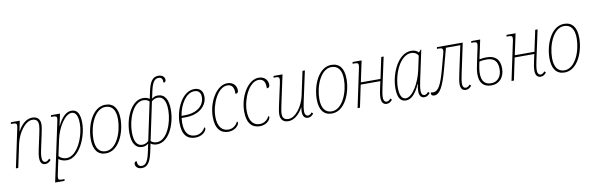

<svg xmlns="http://www.w3.org/2000/svg" viewBox="-60 -1372 6874 2223"><g transform="rotate(-10 3376.5 -260.0)"><path d="M374 10C401 10 420 -3 441 -27L426 -44C410 -25 394 -15 378 -15C358 -15 341 -31 341 -71C341 -107 348 -144 358 -188L390 -336C399 -379 408 -422 408 -452C408 -501 385 -546 316 -546C257 -546 197 -508 147 -418H144L168 -536H64L60 -516H81C115 -516 129 -512 129 -487C129 -476 125 -459 120 -434L28 0H56L114 -274C140 -394 226 -521 311 -521C369 -521 380 -483 380 -451C380 -423 372 -382 362 -336L330 -188C320 -142 313 -107 313 -71C313 -13 338 10 374 10Z M447 240H557L562 220H539C498 220 488 214 488 194C488 184 492 158 497 137L520 27C524 10 527 -3 531 -22C551 -6 581 10 628 10C775 10 876 -224 876 -384C876 -491 845 -546 777 -546C716 -546 662 -496 613 -396H611L641 -536H535L531 -516H552C591 -516 600 -510 600 -487C600 -478 596 -458 591 -434ZM628 -15C587 -15 556 -33 538 -55L578 -241C608 -385 698 -521 773 -521C819 -521 847 -480 847 -384C847 -232 755 -15 628 -15Z M1086 10C1239 10 1321 -192 1321 -357C1321 -480 1270 -546 1175 -546C1023 -546 940 -345 940 -180C940 -57 991 10 1086 10ZM1089 -15C1014 -15 970 -70 970 -180C970 -333 1046 -521 1171 -521C1247 -521 1291 -467 1291 -357C1291 -204 1215 -15 1089 -15Z M1467 250C1536 250 1569 193 1593 82L1613 -13C1631 1 1655 10 1687 10C1830 10 1913 -193 1913 -359C1913 -479 1873 -546 1790 -546C1763 -546 1742 -537 1721 -521L1739 -604C1758 -693 1783 -745 1834 -745C1870 -745 1884 -726 1884 -680C1903 -680 1912 -690 1912 -710C1912 -738 1890 -770 1837 -770C1768 -770 1735 -717 1711 -604L1694 -523C1675 -538 1650 -546 1619 -546C1476 -546 1393 -344 1393 -177C1393 -57 1433 10 1516 10C1543 10 1565 0 1586 -16L1565 82C1545 174 1520 225 1470 225C1433 225 1419 198 1419 160C1401 160 1391 171 1391 189C1391 219 1414 250 1467 250ZM1518 -15C1463 -15 1423 -58 1423 -177C1423 -330 1498 -521 1616 -521C1649 -521 1671 -510 1687 -494L1592 -46C1570 -26 1546 -15 1518 -15ZM1690 -15C1657 -15 1634 -26 1619 -42L1714 -491C1736 -510 1759 -521 1788 -521C1842 -521 1883 -478 1883 -359C1883 -207 1807 -15 1690 -15Z M2139 10C2223 10 2268 -47 2268 -74C2268 -81 2265 -87 2258 -89C2238 -47 2196 -15 2143 -15C2065 -15 2015 -63 2015 -188C2015 -202 2017 -226 2019 -241H2064C2226 -241 2322 -333 2322 -441C2322 -507 2285 -546 2221 -546C2076 -546 1985 -346 1985 -188C1985 -43 2046 10 2139 10ZM2022 -266C2043 -398 2121 -521 2216 -521C2264 -521 2292 -494 2292 -440C2292 -340 2205 -266 2062 -266Z M2527 10C2608 10 2652 -47 2652 -74C2652 -81 2649 -87 2642 -89C2622 -47 2582 -15 2531 -15C2455 -15 2406 -71 2406 -188C2406 -335 2492 -521 2604 -521C2677 -521 2682 -457 2682 -408C2702 -408 2716 -418 2716 -444C2716 -496 2681 -546 2608 -546C2483 -546 2376 -369 2376 -188C2376 -50 2436 10 2527 10Z M2896 10C2977 10 3021 -47 3021 -74C3021 -81 3018 -87 3011 -89C2991 -47 2951 -15 2900 -15C2824 -15 2775 -71 2775 -188C2775 -335 2861 -521 2973 -521C3046 -521 3051 -457 3051 -408C3071 -408 3085 -418 3085 -444C3085 -496 3050 -546 2977 -546C2852 -546 2745 -369 2745 -188C2745 -50 2805 10 2896 10Z M3232 10C3290 10 3355 -32 3404 -123H3406C3403 -108 3400 -87 3400 -71C3400 -13 3426 10 3462 10C3488 10 3508 -3 3528 -27L3513 -44C3497 -25 3482 -15 3466 -15C3446 -15 3428 -30 3428 -71C3428 -107 3436 -144 3445 -188L3520 -536H3492L3432 -255C3407 -135 3321 -15 3237 -15C3179 -15 3167 -53 3167 -85C3167 -114 3176 -159 3185 -200L3257 -536H3152L3148 -516H3168C3203 -516 3216 -512 3216 -487C3216 -475 3212 -456 3208 -434L3157 -200C3149 -164 3139 -116 3139 -84C3139 -35 3162 10 3232 10Z M3743 10C3896 10 3978 -192 3978 -357C3978 -480 3927 -546 3832 -546C3680 -546 3597 -345 3597 -180C3597 -57 3648 10 3743 10ZM3746 -15C3671 -15 3627 -70 3627 -180C3627 -333 3703 -521 3828 -521C3904 -521 3948 -467 3948 -357C3948 -204 3872 -15 3746 -15Z M4388 10C4414 10 4434 -3 4454 -27L4439 -44C4423 -25 4408 -15 4392 -15C4372 -15 4354 -30 4354 -71C4354 -106 4362 -144 4371 -188L4446 -536H4418L4365 -287H4134L4187 -536H4081L4077 -516H4098C4132 -516 4146 -512 4146 -487C4146 -475 4142 -456 4137 -434L4045 0H4073L4128 -262H4359L4343 -188C4333 -142 4326 -106 4326 -71C4326 -13 4352 10 4388 10Z M4614 10C4674 10 4726 -39 4779 -154H4782C4774 -122 4770 -99 4770 -71C4770 -13 4795 10 4831 10C4857 10 4877 -3 4897 -27L4882 -44C4866 -25 4851 -15 4835 -15C4815 -15 4798 -30 4798 -71C4798 -105 4805 -142 4814 -188L4889 -539H4881L4857 -511C4840 -531 4812 -546 4772 -546C4613 -546 4516 -319 4516 -150C4516 -46 4545 10 4614 10ZM4616 -15C4573 -15 4545 -57 4545 -150C4545 -305 4631 -521 4768 -521C4799 -521 4830 -508 4848 -476L4813 -312C4782 -168 4695 -15 4616 -15Z M4946 10C5012 10 5057 -76 5110 -273L5174 -511H5343L5274 -188C5264 -141 5256 -98 5256 -69C5256 -12 5281 10 5318 10C5345 10 5364 -3 5385 -27L5370 -44C5354 -25 5339 -15 5322 -15C5301 -15 5284 -30 5284 -69C5284 -98 5292 -142 5302 -188L5376 -536H5073L5069 -516H5091C5119 -516 5138 -513 5138 -486C5138 -476 5135 -463 5131 -448L5085 -277C5038 -104 5003 -28 4938 -28C4930 -28 4922 -29 4912 -32C4911 -28 4910 -23 4910 -18C4910 0 4922 10 4946 10Z M5618 10C5715 10 5773 -61 5773 -164C5773 -269 5718 -320 5618 -320C5600 -320 5568 -319 5533 -312L5581 -536H5476L5472 -516H5492C5527 -516 5540 -512 5540 -487C5540 -476 5537 -461 5533 -442L5502 -296C5487 -227 5479 -184 5479 -144C5479 -43 5527 10 5618 10ZM5620 -15C5549 -15 5508 -55 5508 -149C5508 -173 5510 -205 5528 -286C5565 -295 5597 -295 5615 -295C5698 -295 5743 -254 5743 -161C5743 -71 5693 -15 5620 -15Z M6198 10C6224 10 6244 -3 6264 -27L6249 -44C6233 -25 6218 -15 6202 -15C6182 -15 6164 -30 6164 -71C6164 -106 6172 -144 6181 -188L6256 -536H6228L6175 -287H5944L5997 -536H5891L5887 -516H5908C5942 -516 5956 -512 5956 -487C5956 -475 5952 -456 5947 -434L5855 0H5883L5938 -262H6169L6153 -188C6143 -142 6136 -106 6136 -71C6136 -13 6162 10 6198 10Z M6479 10C6632 10 6714 -192 6714 -357C6714 -480 6663 -546 6568 -546C6416 -546 6333 -345 6333 -180C6333 -57 6384 10 6479 10ZM6482 -15C6407 -15 6363 -70 6363 -180C6363 -333 6439 -521 6564 -521C6640 -521 6684 -467 6684 -357C6684 -204 6608 -15 6482 -15Z"/></g></svg>

Font: Noto Serif Condensed Thin
Style: Italic
Weight: 100
Width: 3
Italic angle: -12°
Designer: Monotype Design Team
Foundry: Monotype Imaging Inc.
Version: Version 2.013